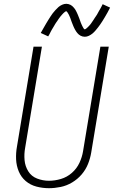

<svg xmlns="http://www.w3.org/2000/svg" viewBox="-20 -980 616 1008"><path d="M237 8Q267 8 298.5 1.5Q330 -5 358.5 -22Q387 -39 408.5 -64Q430 -89 442 -119Q454 -149 459 -180L551 -735H507L416 -186Q411 -155 397 -125Q383 -95 357.5 -72.5Q332 -50 300 -40.5Q268 -31 237 -31Q205 -31 175 -42.5Q145 -54 128.5 -80.5Q112 -107 109 -139Q106 -171 112 -204L200 -735H156L69 -210Q63 -177 64.5 -143.5Q66 -110 78.5 -80Q91 -50 115 -29.5Q139 -9 171 -0.5Q203 8 237 8ZM425 -787Q436 -787 446.5 -792Q457 -797 465.5 -804Q474 -811 482 -820.5Q490 -830 495 -836.5Q500 -843 506 -851.5Q512 -860 518 -869.5Q524 -879 530.5 -890Q537 -901 544 -913.5Q551 -926 558 -940L519 -958Q516 -952 513 -946Q510 -940 506.5 -934Q503 -928 500 -923Q497 -918 494.5 -913Q492 -908 489 -903Q486 -898 483 -894Q480 -890 477.5 -886Q475 -882 472.5 -878Q470 -874 467.5 -870.5Q465 -867 463 -864Q461 -861 459 -858Q457 -855 454.5 -852Q452 -849 447.5 -844Q443 -839 439.5 -836Q436 -833 432 -829.5Q428 -826 424 -826Q422 -826 418 -832.5Q414 -839 412.5 -842.5Q411 -846 408.5 -851Q406 -856 404 -861.5Q402 -867 400 -873Q398 -879 396 -884Q394 -889 392 -894Q390 -899 388 -904Q386 -909 383.5 -914Q381 -919 378.5 -924Q376 -929 373 -933Q370 -937 366.5 -941Q363 -945 359 -948.5Q355 -952 350 -954.5Q345 -957 339.5 -958.5Q334 -960 328 -960Q317 -960 306 -955Q295 -950 287 -943Q279 -936 270.5 -926.5Q262 -917 257 -910.5Q252 -904 246.5 -895.5Q241 -887 235 -877.5Q229 -868 222.5 -857Q216 -846 209 -833.5Q202 -821 194 -807L233 -789Q237 -795 240 -801Q243 -807 246 -813Q249 -819 252 -824Q255 -829 258 -834Q261 -839 264 -844Q267 -849 269.5 -853.5Q272 -858 275 -862Q278 -866 280.5 -869.5Q283 -873 285 -876.5Q287 -880 289.5 -883Q292 -886 294 -889Q296 -892 298.5 -895Q301 -898 305.5 -903Q310 -908 313 -911Q316 -914 320.5 -917.5Q325 -921 328 -921Q330 -921 334.5 -914.5Q339 -908 340.5 -904.5Q342 -901 344.5 -896Q347 -891 349 -885.5Q351 -880 353 -874Q355 -868 357 -863Q359 -858 361 -853Q363 -848 365 -843Q367 -838 369.5 -833Q372 -828 374.5 -823.5Q377 -819 380 -814.5Q383 -810 386.5 -806Q390 -802 394 -798.5Q398 -795 403 -792.5Q408 -790 413.5 -788.5Q419 -787 425 -787Z"/></svg>

Font: Iosevka Sparkle XLtObl
Style: Regular
Weight: 200
Italic angle: -9°
Designer: Belleve Invis
Foundry: Belleve Invis
Version: Version 4.5.0; ttfautohint (v1.8.3)